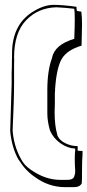

<svg xmlns="http://www.w3.org/2000/svg" viewBox="-20 -741 360 791"><path d="M22 -202 28 -396V-444Q29 -457 29 -487.5Q29 -518 30 -537Q36 -647 121 -696Q163 -721 201 -721Q239 -721 295 -713Q295 -702 297 -696L315 -693Q318 -672 318 -641L316 -553Q256 -535 234.5 -498.5Q213 -462 207 -375Q207 -362 206 -358V-315L205 -278Q205 -224 216 -186L215 -187Q223 -164 248 -151.5Q273 -139 300 -139V-123L299 -121Q304 -119 320 -119V-103Q318 -83 318 -43.5Q318 -4 317 14Q309 30 285 30Q266 30 248 30Q180 30 122 -13Q84 -39 57 -83V-82Q28 -133 22 -202ZM228 0H257Q282 0 286 -15Q291 -28 289.5 -44.5Q288 -61 288 -86Q288 -111 290 -124L289 -129Q259 -130 229.5 -150.5Q200 -171 186 -203Q175 -241 175 -274V-370Q175 -450 194 -501Q204 -557 286 -581Q288 -631 288 -662.5Q288 -694 286 -704L285 -705Q252 -709 212 -711Q137 -709 87.5 -657.5Q38 -606 38 -504Q39 -504 38 -474V-444V-398Q38 -331 32 -203Q37 -139 66 -87Q79 -60 108 -41Q167 0 228 0Z"/></svg>

Font: Londrina Shadow
Style: Regular
Weight: 400
Designer: Marcelo Magalhaes
Foundry: Marcelo Magalhaes
Version: Version 1.001 2011